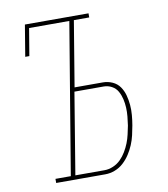

<svg xmlns="http://www.w3.org/2000/svg" viewBox="-82 -805 765 874"><g transform="rotate(-10 300.0 -367.5)"><path d="M107 0V-19H178L294 -716H108L87 -590H68L92 -735H386V-716H315L265 -414H396Q419 -414 440 -404.5Q461 -395 473.5 -377Q486 -359 492 -337Q498 -315 500 -292Q502 -269 500 -245Q498 -221 494 -198Q490 -176 485 -154Q480 -132 471 -110.5Q462 -89 449 -69Q436 -49 418.5 -33Q401 -17 379 -8.5Q357 0 334 0ZM334 -19Q354 -19 374 -27.5Q394 -36 409 -51Q424 -66 435 -84.5Q446 -103 453.5 -122Q461 -141 465.5 -161Q470 -181 474 -201Q477 -221 479 -242Q481 -263 480 -283Q479 -303 474.5 -322.5Q470 -342 460.5 -359Q451 -376 433.5 -385.5Q416 -395 396 -395H261L199 -19Z"/></g></svg>

Font: Iosevka Etoile Thin Oblique
Style: Regular
Weight: 100
Italic angle: -9°
Designer: Belleve Invis
Foundry: Belleve Invis
Version: Version 15.5.2; ttfautohint (v1.8.4)